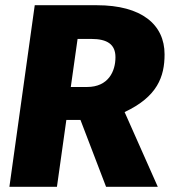

<svg xmlns="http://www.w3.org/2000/svg" viewBox="-20 -715 650 735"><path d="M610 -507C610 -621 522 -695 351 -695H113L16 0H198L234 -256H288L386 0H584L457 -286C583 -345 610 -422 610 -507ZM277 -566H329C391 -566 422 -545 422 -496C422 -442 395 -382 313 -382H251Z"/></svg>

Font: Fira Sans ExtraBold
Style: Italic
Weight: 800
Italic angle: -8°
Designer: bBox Type GmbH & Carrois Corporate GbR & Edenspiekermann AG
Foundry: bBox Type GmbH & Carrois Corporate GbR & Edenspiekermann AG
Version: Version 4.301;PS 004.301;hotconv 1.0.88;makeotf.lib2.5.64775